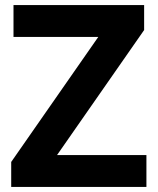

<svg xmlns="http://www.w3.org/2000/svg" viewBox="-20 -734 619 754"><path d="M555 0H24V-98L366 -589H33V-714H546V-616L204 -125H555Z"/></svg>

Font: Noto Sans Bassa Vah
Style: Regular
Weight: 400
Designer: Monotype Design Team
Foundry: Monotype Imaging Inc.
Version: Version 2.002